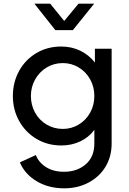

<svg xmlns="http://www.w3.org/2000/svg" viewBox="-20 -804 699 1044"><path d="M88 79 175 39Q190 79 230 104.5Q270 130 328 130Q399 130 446 89.5Q493 49 493 -23V-98Q463 -57 416 -35Q369 -13 314 -13Q239 -13 179 -48.5Q119 -84 84.5 -145.5Q50 -207 50 -282Q50 -357 84 -418.5Q118 -480 178 -515.5Q238 -551 313 -551Q369 -551 416 -528.5Q463 -506 496 -464V-539H587V-23Q587 47 554 102Q521 157 462 188.5Q403 220 329 220Q244 220 179.5 181.5Q115 143 88 79ZM322 -103Q369 -103 408.5 -127Q448 -151 470.5 -192Q493 -233 493 -282Q493 -331 470.5 -372Q448 -413 408.5 -437Q369 -461 322 -461Q273 -461 233.5 -437Q194 -413 171 -372Q148 -331 148 -282Q148 -233 170.5 -192Q193 -151 233 -127Q273 -103 322 -103ZM167 -784H253L329 -690L407 -784H492L376 -640H281Z"/></svg>

Font: Eudoxus Sans Medium
Style: Regular
Weight: 500
Designer: Stijn de Vries
Foundry: tokotype
Version: Version 2.005